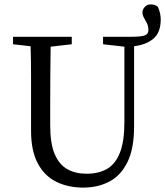

<svg xmlns="http://www.w3.org/2000/svg" viewBox="-20 -837 750 872"><path d="M358 15Q289 15 235.5 -11.5Q182 -38 151.5 -95Q121 -152 121 -244V-360Q121 -426 121 -494.5Q121 -563 119 -627L39 -636V-670H306V-636L210 -625Q209 -562 208.5 -494Q208 -426 208 -360V-268Q208 -185 228.5 -137Q249 -89 286 -68.5Q323 -48 373 -48Q429 -48 467 -70.5Q505 -93 525 -144.5Q545 -196 545 -283V-625L448 -636V-670H577Q620 -670 637 -676Q654 -682 654 -700Q654 -718 647.5 -731Q641 -744 634 -756Q627 -768 627 -781Q627 -794 637.5 -805.5Q648 -817 664 -817Q672 -817 680.5 -815Q689 -813 697 -806Q710 -777 710 -749Q710 -690 677.5 -662Q645 -634 589 -627V-264Q589 -162 559 -101Q529 -40 477 -12.5Q425 15 358 15Z"/></svg>

Font: Source Serif 4 Subhead
Style: Regular
Weight: 400
Designer: Frank Grießhammer
Foundry: Adobe Systems Incorporated
Version: Version 4.004;hotconv 1.0.117;makeotfexe 2.5.65602